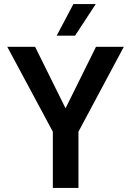

<svg xmlns="http://www.w3.org/2000/svg" viewBox="-20 -932 650 952"><path d="M242 -279 16 -700H154L305 -395L456 -700H594L369 -279V0H242ZM344 -912H455L352 -755H261Z"/></svg>

Font: Sarabun SemiBold
Style: Regular
Weight: 600
Designer: Suppakit Chalermlarp | Katatrad Co.,Ltd.
Foundry: Cadson Demak Co.,Ltd.
Version: Version 1.000; ttfautohint (v1.6)